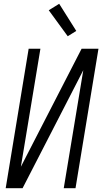

<svg xmlns="http://www.w3.org/2000/svg" viewBox="-20 -992 540 1012"><path d="M10 0 131 -735H193L90 -113L410 -735H499L378 0H316L419 -622L99 0ZM337 -801 237 -938 292 -972 382 -829Z"/></svg>

Font: Iosevka SS18 Light
Style: Italic
Weight: 300
Italic angle: -9°
Monospace: yes
Designer: Belleve Invis
Foundry: Belleve Invis
Version: Version 25.1.1; ttfautohint (v1.8.4)